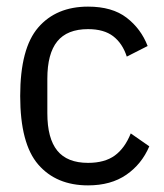

<svg xmlns="http://www.w3.org/2000/svg" viewBox="-20 -548 494 580"><path d="M246 12Q150 12 95.5 -51Q41 -114 41 -258Q41 -402 95.5 -465Q150 -528 246 -528Q319 -528 362.5 -494.5Q406 -461 426 -409L363 -377Q350 -417 322 -438.5Q294 -460 246 -460Q183 -460 153 -423Q123 -386 123 -310V-206Q123 -130 153 -93Q183 -56 246 -56Q296 -56 326.5 -78Q357 -100 375 -145L431 -106Q408 -52 361.5 -20Q315 12 246 12Z"/></svg>

Font: IBM Plex Sans Condensed
Style: Regular
Weight: 400
Width: 3
Designer: Mike Abbink, Paul van der Laan, Pieter van Rosmalen
Foundry: Bold Monday
Version: Version 1.1